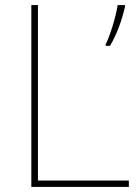

<svg xmlns="http://www.w3.org/2000/svg" viewBox="-20 -734 546 754"><path d="M103 0H486V-25H129V-714H103ZM471 -708V-714H442C436 -671 411 -590 395 -560V-554H412C440 -601 459 -656 471 -708Z"/></svg>

Font: Noto Sans Arabic Thin
Style: Regular
Weight: 100
Designer: Monotype Design Team, Nadine Chahine, Nizar Qandah and Khaled Hosny
Foundry: Monotype Imaging Inc.
Version: Version 2.012